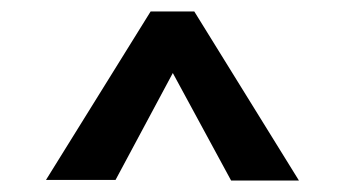

<svg xmlns="http://www.w3.org/2000/svg" viewBox="-20 -720 600 334"><path d="M500 -406H382L260 -631H301L181 -407H60L242 -700H318Z"/></svg>

Font: Inclusive Sans SemiBold
Style: Regular
Weight: 600
Designer: Olivia King
Foundry: Olivia King
Version: Version 2.004